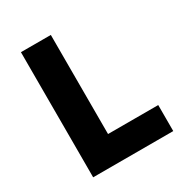

<svg xmlns="http://www.w3.org/2000/svg" viewBox="-162 -800 842 901"><g transform="rotate(-30 259.0 -350.0)"><path d="M82 -689V-11H516V-152H244V-689Z"/></g></svg>

Font: SpinnyJost
Style: Bold
Weight: 700
Version: Version 3.710